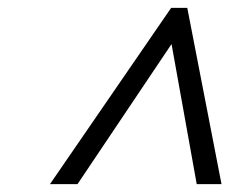

<svg xmlns="http://www.w3.org/2000/svg" viewBox="-20 -735 599 488"><path d="M107 -267 415 -715H456L543 -267H480L416 -623L177 -267Z"/></svg>

Font: Volkhov
Style: Italic
Weight: 400
Italic angle: -12°
Designer: Cyreal (www.cyreal.org)
Foundry: Cyreal (www.cyreal.org)
Version: Version 1.010